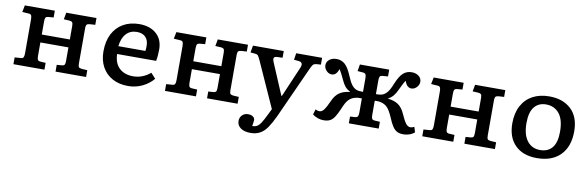

<svg xmlns="http://www.w3.org/2000/svg" viewBox="-51 -987 5121 1671"><g transform="rotate(10 2509.0 -151.5)"><path d="M55 0V-60L111 -64Q127 -65 132.5 -75.5Q138 -86 138 -112V-409Q138 -435 132.5 -445.5Q127 -456 111 -457L52 -461L64 -521H329V-461L279 -457Q263 -455 258 -445.5Q253 -436 253 -412V-297H501V-416Q501 -440 494 -448.5Q487 -457 470 -458L419 -461L430 -521H697V-461L648 -458Q627 -456 621 -447Q615 -438 615 -417V-104Q615 -82 621 -73.5Q627 -65 648 -63L697 -60V0H427V-60L470 -63Q487 -64 494 -72Q501 -80 501 -105V-227H253V-108Q253 -85 258 -75Q263 -65 279 -63L329 -60V0Z M1070 14Q989 14 930 -18.5Q871 -51 839 -109.5Q807 -168 807 -247Q807 -337 840.5 -401.5Q874 -466 934.5 -500Q995 -534 1075 -534Q1169 -534 1225.5 -484Q1282 -434 1282 -346Q1282 -320 1280 -295Q1278 -270 1273 -244H928Q931 -161 977 -119Q1023 -77 1098 -77Q1141 -77 1180 -92.5Q1219 -108 1250 -135L1292 -89Q1253 -42 1194.5 -14Q1136 14 1070 14ZM927 -313H1166Q1169 -334 1169 -357Q1169 -407 1142.5 -435Q1116 -463 1065 -463Q1007 -463 971 -424Q935 -385 927 -313Z M1394 0V-60L1450 -64Q1466 -65 1471.5 -75.5Q1477 -86 1477 -112V-409Q1477 -435 1471.5 -445.5Q1466 -456 1450 -457L1391 -461L1403 -521H1668V-461L1618 -457Q1602 -455 1597 -445.5Q1592 -436 1592 -412V-297H1840V-416Q1840 -440 1833 -448.5Q1826 -457 1809 -458L1758 -461L1769 -521H2036V-461L1987 -458Q1966 -456 1960 -447Q1954 -438 1954 -417V-104Q1954 -82 1960 -73.5Q1966 -65 1987 -63L2036 -60V0H1766V-60L1809 -63Q1826 -64 1833 -72Q1840 -80 1840 -105V-227H1592V-108Q1592 -85 1597 -75Q1602 -65 1618 -63L1668 -60V0Z M2189 231Q2135 231 2102.5 208Q2070 185 2070 145Q2070 115 2090.5 94.5Q2111 74 2142 74Q2168 74 2184 84.5Q2200 95 2202 112Q2202 119 2201 130.5Q2200 142 2195 169Q2219 170 2237 159.5Q2255 149 2272.5 121.5Q2290 94 2313 46L2338 -5L2158 -405Q2144 -435 2136.5 -444.5Q2129 -454 2112 -455L2069 -459L2080 -521H2352V-462L2302 -460Q2284 -459 2277 -449Q2270 -439 2283 -408L2399 -134H2404L2519 -402Q2541 -452 2496 -458L2453 -462L2462 -521H2691V-461L2649 -458Q2631 -456 2622 -446Q2613 -436 2598 -402L2395 46Q2365 110 2337 151Q2309 192 2273.5 211.5Q2238 231 2189 231Z M2797 12Q2772 12 2746.5 3.5Q2721 -5 2699 -22L2713 -69Q2731 -59 2748 -59Q2770 -59 2788 -83Q2806 -107 2831 -163Q2854 -216 2890 -240.5Q2926 -265 2980 -270V-273Q2954 -287 2936.5 -307.5Q2919 -328 2903 -364Q2887 -398 2877.5 -416.5Q2868 -435 2858 -451Q2846 -418 2831 -405.5Q2816 -393 2798 -393Q2771 -393 2750.5 -415Q2730 -437 2730 -463Q2730 -494 2755 -513.5Q2780 -533 2817 -533Q2861 -533 2892 -505.5Q2923 -478 2951 -410Q2974 -354 2993.5 -330Q3013 -306 3033 -299Q3045 -294 3059 -292.5Q3073 -291 3093 -291V-410Q3093 -435 3087.5 -445Q3082 -455 3065 -457L3015 -461L3025 -521H3284V-461L3233 -457Q3217 -455 3212 -445.5Q3207 -436 3207 -412V-291Q3226 -291 3240 -292.5Q3254 -294 3266 -299Q3287 -307 3306.5 -330.5Q3326 -354 3348 -410Q3376 -478 3407 -505.5Q3438 -533 3482 -533Q3519 -533 3544 -513.5Q3569 -494 3569 -463Q3569 -437 3548.5 -415Q3528 -393 3501 -393Q3484 -393 3468.5 -405.5Q3453 -418 3442 -451Q3431 -435 3421.5 -416Q3412 -397 3396 -364Q3380 -329 3362.5 -308Q3345 -287 3319 -273V-270Q3373 -265 3409 -240.5Q3445 -216 3468 -163Q3493 -107 3511 -83Q3529 -59 3552 -59Q3568 -59 3586 -69L3600 -22Q3578 -4 3552.5 4Q3527 12 3502 12Q3469 12 3447 1Q3425 -10 3406.5 -37.5Q3388 -65 3368 -114Q3342 -174 3319.5 -197Q3297 -220 3266 -228Q3252 -232 3236.5 -233Q3221 -234 3207 -233V-108Q3207 -85 3212 -75Q3217 -65 3233 -63L3283 -60V0H3019V-60L3065 -63Q3082 -65 3087.5 -75Q3093 -85 3093 -111V-233Q3079 -234 3063.5 -233Q3048 -232 3033 -228Q3002 -220 2979 -197Q2956 -174 2932 -114Q2911 -65 2893 -37.5Q2875 -10 2852.5 1Q2830 12 2797 12Z M3668 0V-60L3724 -64Q3740 -65 3745.5 -75.5Q3751 -86 3751 -112V-409Q3751 -435 3745.5 -445.5Q3740 -456 3724 -457L3665 -461L3677 -521H3942V-461L3892 -457Q3876 -455 3871 -445.5Q3866 -436 3866 -412V-297H4114V-416Q4114 -440 4107 -448.5Q4100 -457 4083 -458L4032 -461L4043 -521H4310V-461L4261 -458Q4240 -456 4234 -447Q4228 -438 4228 -417V-104Q4228 -82 4234 -73.5Q4240 -65 4261 -63L4310 -60V0H4040V-60L4083 -63Q4100 -64 4107 -72Q4114 -80 4114 -105V-227H3866V-108Q3866 -85 3871 -75Q3876 -65 3892 -63L3942 -60V0Z M4681 14Q4559 14 4489.5 -55Q4420 -124 4420 -248Q4420 -338 4454.5 -402.5Q4489 -467 4551.5 -500.5Q4614 -534 4698 -534Q4819 -534 4891 -466Q4963 -398 4963 -271Q4963 -136 4889 -61Q4815 14 4681 14ZM4697 -60Q4768 -60 4805 -106.5Q4842 -153 4842 -246Q4842 -354 4798.5 -407Q4755 -460 4682 -460Q4616 -460 4578.5 -413.5Q4541 -367 4541 -272Q4541 -169 4583 -114.5Q4625 -60 4697 -60Z"/></g></svg>

Font: Literata 7pt Medium
Style: Regular
Weight: 500
Designer: Latin by Veronika Burian and Jose Scaglione. Greek by Irene Vlachou. Cyrillic by Vera Evstafieva.
Foundry: TypeTogether
Version: Version 3.002